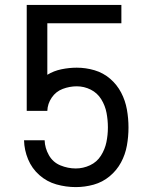

<svg xmlns="http://www.w3.org/2000/svg" viewBox="-20 -755 616 783"><path d="M289 8Q326 8 362 -2Q398 -12 427 -36Q456 -60 473.5 -92.5Q491 -125 497.5 -161.5Q504 -198 504 -235Q504 -272 497.5 -308.5Q491 -345 474 -377.5Q457 -410 429 -434Q401 -458 365.5 -468.5Q330 -479 293 -479Q262 -479 230.5 -472.5Q199 -466 173 -450V-660H475V-735H89V-303H173Q174 -332 191 -357Q208 -382 236 -392.5Q264 -403 293 -403Q323 -403 350 -389.5Q377 -376 393 -350Q409 -324 414.5 -294.5Q420 -265 420 -236Q420 -235 420 -235Q420 -235 420 -235Q420 -205 414 -175.5Q408 -146 391.5 -120Q375 -94 347 -81Q319 -68 289 -68Q257 -68 226.5 -80.5Q196 -93 179.5 -122Q163 -151 162 -183H78Q79 -143 94.5 -105.5Q110 -68 140.5 -41Q171 -14 210 -3Q249 8 289 8Z"/></svg>

Font: Iosevka SS01 Extended
Style: Regular
Weight: 400
Width: 7
Monospace: yes
Designer: Belleve Invis
Foundry: Belleve Invis
Version: Version 3.4.7; ttfautohint (v1.8.3)